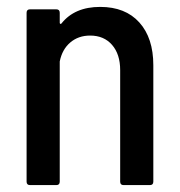

<svg xmlns="http://www.w3.org/2000/svg" viewBox="-20 -536 521 556"><path d="M424 -347V-10Q424 0 414 0H338Q328 0 328 -10V-333Q328 -379 304.5 -406Q281 -433 241 -433Q207 -433 183.5 -413Q160 -393 153 -358V-354V-10Q153 0 143 0H67Q57 0 57 -10V-499Q57 -509 67 -509H143Q153 -509 153 -499V-470Q153 -468 154.5 -467Q156 -466 158 -468Q196 -516 270 -516Q343 -516 383.5 -471Q424 -426 424 -347Z"/></svg>

Font: Barlow Semi Condensed Medium
Style: Regular
Weight: 500
Width: 4
Designer: Jeremy Tribby
Foundry: Tribby Type
Version: Version 1.422; ttfautohint (v1.8)